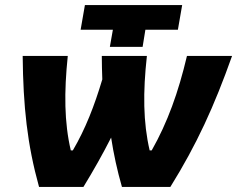

<svg xmlns="http://www.w3.org/2000/svg" viewBox="-20 -742 941 762"><path d="M464 0H656C761 -169 830 -320 901 -520H722C688 -376 645 -256 582 -145H574C548 -256 547 -376 563 -520H384C384 -488 385 -457 386 -427C355 -323 319 -230 269 -145H261C235 -256 234 -376 249 -520H70C72 -320 88 -169 135 0H311C352 -67 388 -131 421 -196C431 -131 445 -66 464 0ZM416 -556H546L557 -624H686L703 -722H317L300 -624H428Z"/></svg>

Font: Fixel Display ExtraBold
Style: Italic
Weight: 800
Italic angle: -10°
Designer: AlfaBravo + MacPaw
Foundry: Kyrylo Tkachov, Marchela Mozhyna, Serhii Makarenko, Maria Weinstein, Zakhar Kryvoshyya
Version: Version 1.210;Glyphs 3.2 (3217)